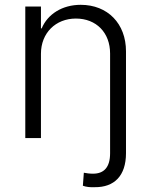

<svg xmlns="http://www.w3.org/2000/svg" viewBox="-20 -573 628 797"><path d="M437 -351V63C437 121 412 148 366 148C351 148 339 146 328 144L324 198C337 203 355 205 373 204C454 205 503 157 503 63V-360C503 -475 427 -553 315 -553C239 -553 178 -515 153 -455H150V-546H85V0H150V-350C150 -436 211 -496 295 -496C380 -496 437 -437 437 -351Z"/></svg>

Font: Wafeq Light
Style: Regular
Weight: 300
Designer: Rasmus Andersson & Azza Alameddine
Foundry: Google & TypeTogether
Version: Version 3.000;January 28, 2025;FontCreator 15.0.0.3014 64-bi